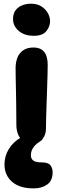

<svg xmlns="http://www.w3.org/2000/svg" viewBox="-20 -773 346 1052"><path d="M153.2 10.2Q123.4 10.2 105.3 -2.7Q87.2 -15.6 78.4 -38.5Q69.6 -61.4 69.6 -89Q69.6 -153.6 68.8 -198.4Q68 -243.2 67.5 -276.2Q67 -309.2 66.2 -338.2Q65.4 -367.2 65.4 -399.6Q65.4 -431 75.3 -456.8Q85.2 -482.6 107.5 -497.7Q129.8 -512.8 164.8 -512.8Q200.2 -512.8 220.3 -490.6Q240.4 -468.4 241.4 -421Q241.4 -401.2 240.5 -366Q239.6 -330.8 238.1 -288.5Q236.6 -246.2 235.2 -203.5Q233.8 -160.8 232.8 -125Q231.8 -89.2 231.8 -67.4Q231.8 -34.2 212.8 -12Q193.8 10.2 153.2 10.2ZM165.2 -576.8Q114 -576.8 82.7 -603.6Q51.4 -630.4 51.4 -668.2Q51.4 -708.8 79.1 -730.8Q106.8 -752.8 150.2 -752.8Q183.6 -752.8 206.9 -737.8Q230.2 -722.8 242.3 -700.9Q254.4 -679 254.4 -656.8Q254.4 -628 233.9 -602.4Q213.4 -576.8 165.2 -576.8ZM164.2 259.2Q87.8 259.2 46.2 223Q4.6 186.8 4.6 128Q4.6 82.2 28.3 43.7Q52 5.2 92.5 -18.4Q133 -42 183.6 -42Q196.8 -42 206.3 -37Q215.8 -32 215.8 -20Q215.8 -13.8 212.1 -8.8Q208.4 -3.8 196.4 4Q172.6 19.4 160.9 37.8Q149.2 56.2 149.2 78Q149.2 96.4 162.2 106.6Q175.2 116.8 210.2 116.8Q244.4 116.8 256.4 133Q268.4 149.2 268.4 170.4Q268.4 216.6 238.8 237.9Q209.2 259.2 164.2 259.2Z"/></svg>

Font: Shantell Sans Light
Style: Regular
Weight: 300
Designer: Stephen Nixon, Anya Danilova, Shantell Martin
Foundry: Arrow Type
Version: Version 1.011;[c5ecc13dd]